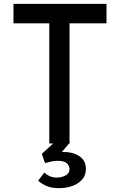

<svg xmlns="http://www.w3.org/2000/svg" viewBox="-20 -745 622 997"><path d="M50 -725H533V-624H341V0H236V-624H50ZM210 151Q221 162 237.5 169.5Q254 177 275 177Q300 177 320.5 166Q341 155 341 133Q341 117 327.5 103.5Q314 90 279 90Q263 90 245 94Q227 98 214 102L197 54L266 -9L344 -6L271 79L249 54Q260 49 274.5 47Q289 45 303 44Q357 43 391.5 65.5Q426 88 426 132Q426 166 406 188Q386 210 354.5 221Q323 232 286 232Q247 232 221 220.5Q195 209 178 193Z"/></svg>

Font: Reem Kufi
Style: Regular
Weight: 400
Designer: Khaled Hosny
Version: Version 1.6